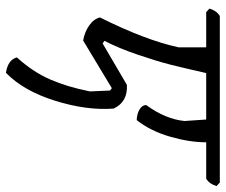

<svg xmlns="http://www.w3.org/2000/svg" viewBox="-77 -582 763 649"><g transform="rotate(90 304.5 -257.5)"><path d="M461 -573Q461 -517 442 -451Q423 -385 386 -338Q364 -339 349.5 -348Q335 -357 335 -370Q383 -436 389 -500L384 -573H227Q210 -498 199 -454Q188 -410 165.5 -343.5Q143 -277 118 -229L127 -223L267 -305Q325 -308 347 -260Q354 -169 320.5 -62Q287 45 226 104Q182 97 174 67Q223 13 248.5 -45.5Q274 -104 289 -180L286 -248L278 -254L117 -157Q88 -162 66 -177.5Q44 -193 39 -214Q116 -368 140 -480V-573H21L9 -584Q16 -608 34 -619H597L609 -608Q602 -584 584 -573Z"/></g></svg>

Font: Tillana
Style: Regular
Weight: 400
Designer: Lipi Raval (Devanagari, Latin), Jonny Pinhorn (Latin)
Foundry: Indian Type Foundry
Version: Version 2.003;PS 1.0;hotconv 1.0.79;makeotf.lib2.5.61930; tt